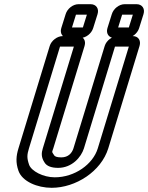

<svg xmlns="http://www.w3.org/2000/svg" viewBox="-20 -864 706 915"><path d="M446 -157C423 -81 336 -19 241 -19C185 -19 130 -49 119 -78C107 -112 109 -127 118 -157L266 -642H332L184 -157C177 -135 176 -114 192 -90C203 -71 228 -64 257 -64C323 -64 367 -115 380 -157L528 -642H594ZM613 -692H541C515 -692 487 -671 479 -645L330 -157C323 -135 306 -114 272 -114C249 -114 241 -119 238 -124C225 -144 228 -137 234 -157L383 -645C391 -671 377 -692 351 -692H279C253 -692 225 -671 217 -645L68 -157C57 -121 54 -90 68 -50C86 1 158 31 226 31C341 31 462 -47 496 -157L645 -645C653 -671 639 -692 613 -692ZM543 -733 562 -794H613L594 -733ZM643 -730 664 -797C672 -823 657 -844 631 -844H574C548 -844 521 -823 513 -797L492 -730C484 -704 499 -683 525 -683H582C608 -683 635 -704 643 -730ZM323 -733 342 -794H394L375 -733ZM424 -730 445 -797C453 -823 438 -844 412 -844H354C328 -844 301 -823 293 -797L272 -730C264 -704 279 -683 305 -683H363C389 -683 416 -704 424 -730Z"/></svg>

Font: DIN Rundschrift
Style: BreitKontKu
Weight: 400
Width: 7
Version: Version 1.027